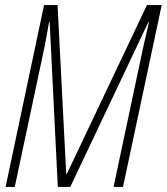

<svg xmlns="http://www.w3.org/2000/svg" viewBox="-20 -734 655 754"><path d="M2 0H38L156 -555C162 -586 166 -608 173 -648H175L207 0H256L563 -648H565C557 -610 550 -583 544 -556L426 0H463L615 -714H557L243 -52H240L206 -714H153Z"/></svg>

Font: Noto Sans ExtraCondensed ExtraLight
Style: Italic
Weight: 200
Width: 2
Italic angle: -12°
Designer: Monotype Design Team
Foundry: Monotype Imaging Inc.
Version: Version 2.013